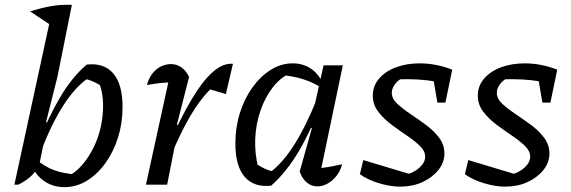

<svg xmlns="http://www.w3.org/2000/svg" viewBox="-20 -758 2345 788"><path d="M244 10Q200 10 165.5 -12Q131 -34 112 -74L128 -104Q163 -74 202.5 -59.5Q242 -45 296 -42L258 -34Q292 -51 319 -83Q346 -115 365.5 -155.5Q385 -196 394.5 -241.5Q404 -287 403 -332.5Q402 -378 387 -418L409 -396Q385 -413 364 -422.5Q343 -432 320 -436L344 -439Q289 -402 239.5 -324.5Q190 -247 147 -134L128 -152Q177 -274 226 -357.5Q275 -441 336 -493Q407 -501 445 -456.5Q483 -412 483 -319Q483 -253 464.5 -194Q446 -135 413 -89Q380 -43 337 -16.5Q294 10 244 10ZM39 0 194 -715 275 -738 216 -444 169 -257 176 -253 140 -76Q121 -46 101 -29.5Q81 -13 55 0ZM191 -653 104 -711Q150 -726 191 -733Q232 -740 275 -738Z M579 0 680 -462 693 -420Q666 -420 641 -417.5Q616 -415 583 -409Q590 -436 605 -455.5Q620 -475 640 -485Q660 -495 682 -495Q705 -495 724.5 -481.5Q744 -468 756 -442L706 -246L714 -244L666 0ZM679 -113 667 -149Q719 -271 766 -349.5Q813 -428 855 -464Q897 -500 936 -496L907 -372L843 -391Q801 -350 761 -282Q721 -214 679 -113Z M1093 4Q1023 12 984.5 -32Q946 -76 946 -169Q946 -235 964.5 -294Q983 -353 1016 -399Q1049 -445 1091.5 -471.5Q1134 -498 1181 -498Q1222 -498 1253.5 -478Q1285 -458 1302 -421L1301 -396Q1236 -441 1135 -450L1170 -457Q1130 -439 1098.5 -398Q1067 -357 1048.5 -302.5Q1030 -248 1027.5 -188Q1025 -128 1040 -70L1020 -92Q1042 -78 1063 -67.5Q1084 -57 1109 -53L1086 -49Q1140 -88 1189 -166Q1238 -244 1285 -363L1303 -347Q1257 -223 1206.5 -137.5Q1156 -52 1093 4ZM1290 -26 1273 -66Q1300 -68 1327 -72.5Q1354 -77 1384 -84Q1377 -56 1361 -36Q1345 -16 1324.5 -4.5Q1304 7 1283 7Q1258 7 1239 -9Q1220 -25 1210 -54L1260 -232L1251 -235L1308 -490H1387Z M1457 -43 1471 -101 1674 -40 1643 -42Q1665 -45 1683.5 -56.5Q1702 -68 1713.5 -83Q1725 -98 1725 -115Q1725 -138 1703.5 -159Q1682 -180 1650 -201.5Q1618 -223 1586 -247Q1554 -271 1532 -300Q1510 -329 1510 -366Q1510 -405 1535.5 -435Q1561 -465 1604.5 -481.5Q1648 -498 1703 -498Q1736 -498 1769.5 -491.5Q1803 -485 1836 -472L1810 -415Q1772 -424 1732.5 -428.5Q1693 -433 1653 -433Q1635 -433 1617 -432.5Q1599 -432 1582 -429L1631 -437Q1612 -428 1600 -411Q1588 -394 1588 -377Q1588 -353 1610 -332.5Q1632 -312 1664 -290.5Q1696 -269 1728 -245.5Q1760 -222 1782 -193Q1804 -164 1804 -128Q1804 -91 1779 -60Q1754 -29 1713.5 -10.5Q1673 8 1623 8Q1582 8 1535.5 -6Q1489 -20 1457 -43ZM1775 -337 1752 -473 1836 -472 1808 -337Z M1888 -43 1902 -101 2105 -40 2074 -42Q2096 -45 2114.5 -56.5Q2133 -68 2144.5 -83Q2156 -98 2156 -115Q2156 -138 2134.5 -159Q2113 -180 2081 -201.5Q2049 -223 2017 -247Q1985 -271 1963 -300Q1941 -329 1941 -366Q1941 -405 1966.5 -435Q1992 -465 2035.5 -481.5Q2079 -498 2134 -498Q2167 -498 2200.5 -491.5Q2234 -485 2267 -472L2241 -415Q2203 -424 2163.5 -428.5Q2124 -433 2084 -433Q2066 -433 2048 -432.5Q2030 -432 2013 -429L2062 -437Q2043 -428 2031 -411Q2019 -394 2019 -377Q2019 -353 2041 -332.5Q2063 -312 2095 -290.5Q2127 -269 2159 -245.5Q2191 -222 2213 -193Q2235 -164 2235 -128Q2235 -91 2210 -60Q2185 -29 2144.5 -10.5Q2104 8 2054 8Q2013 8 1966.5 -6Q1920 -20 1888 -43ZM2206 -337 2183 -473 2267 -472 2239 -337Z"/></svg>

Font: Piazzolla Thin Medium
Style: Italic
Weight: 500
Italic angle: -11.3°
Version: Version 2.005